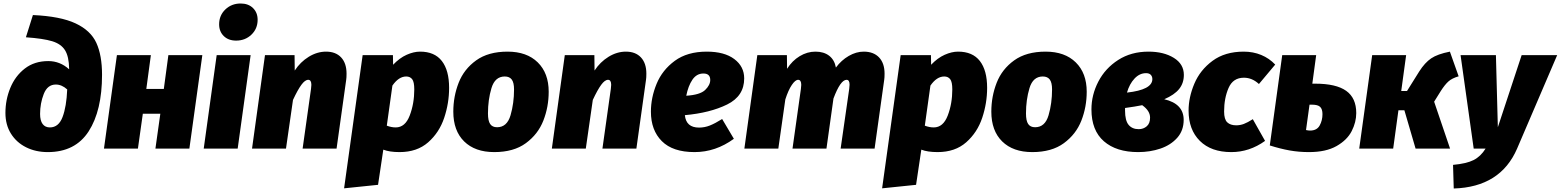

<svg xmlns="http://www.w3.org/2000/svg" viewBox="-20 -849 8917 1097"><path d="M11 -204Q11 -279 39 -347Q67 -415 122 -457.5Q177 -500 256 -500Q323 -500 375 -453V-456Q374 -526 351.5 -562Q329 -598 278 -613.5Q227 -629 128 -636L168 -763Q325 -756 411.5 -715.5Q498 -675 530.5 -604Q563 -533 563 -422Q563 -217 486.5 -98.5Q410 20 253 20Q184 20 129 -7.5Q74 -35 42.5 -85.5Q11 -136 11 -204ZM364 -338Q333 -366 299 -366Q251 -366 230 -312Q209 -258 209 -198Q209 -160 223.5 -140.5Q238 -121 265 -121Q315 -121 337.5 -180.5Q360 -240 364 -338Z M896 -199H796L768 0H574L648 -534H842L816 -341H916L942 -534H1136L1062 0H868Z M1338 0H1144L1218 -534H1412ZM1232 -710Q1232 -761 1267.5 -795Q1303 -829 1355 -829Q1399 -829 1425.5 -803Q1452 -777 1452 -736Q1452 -685 1416.5 -651Q1381 -617 1329 -617Q1285 -617 1258.5 -643Q1232 -669 1232 -710Z M1960 -428Q1960 -405 1958 -393L1903 0H1709L1757 -341Q1759 -359 1759 -364Q1759 -393 1741 -393Q1723 -393 1702 -364.5Q1681 -336 1654 -278L1614 0H1420L1494 -534H1663L1664 -446Q1696 -495 1744 -524.5Q1792 -554 1843 -554Q1898 -554 1929 -521Q1960 -488 1960 -428Z M2052 -534H2225L2226 -479Q2263 -518 2303.5 -536Q2344 -554 2380 -554Q2463 -554 2504.5 -500.5Q2546 -447 2546 -347Q2546 -260 2518 -176Q2490 -92 2426.5 -36Q2363 20 2263 20Q2205 20 2170 6L2140 207L1946 227ZM2347 -338Q2347 -381 2335 -396.5Q2323 -412 2301 -412Q2258 -412 2222 -360L2190 -131Q2216 -121 2241 -121Q2295 -121 2321 -189Q2347 -257 2347 -338Z M2570 -211Q2570 -298 2600.5 -376Q2631 -454 2700.5 -504Q2770 -554 2880 -554Q2990 -554 3052.5 -492.5Q3115 -431 3115 -325Q3115 -238 3084.5 -160Q3054 -82 2984.5 -31Q2915 20 2804 20Q2694 20 2632 -41Q2570 -102 2570 -211ZM2917 -338Q2917 -377 2904 -394.5Q2891 -412 2864 -412Q2808 -412 2788 -345.5Q2768 -279 2768 -201Q2768 -159 2780.5 -140.5Q2793 -122 2820 -122Q2877 -122 2897 -190.5Q2917 -259 2917 -338Z M3673 -428Q3673 -405 3671 -393L3616 0H3422L3470 -341Q3472 -359 3472 -364Q3472 -393 3454 -393Q3436 -393 3415 -364.5Q3394 -336 3367 -278L3327 0H3133L3207 -534H3376L3377 -446Q3409 -495 3457 -524.5Q3505 -554 3556 -554Q3611 -554 3642 -521Q3673 -488 3673 -428Z M3893 -191Q3900 -120 3974 -120Q4006 -120 4036 -132Q4066 -144 4106 -169L4173 -56Q4069 20 3948 20Q3824 20 3761.5 -42.5Q3699 -105 3699 -211Q3699 -291 3731.5 -370Q3764 -449 3835.5 -501.5Q3907 -554 4018 -554Q4119 -554 4175.5 -511.5Q4232 -469 4232 -401Q4232 -300 4134.5 -252Q4037 -204 3893 -191ZM4038 -392Q4038 -429 3999 -429Q3960 -429 3936 -393.5Q3912 -358 3901 -302Q3980 -307 4009 -335Q4038 -363 4038 -392Z M5034 -428Q5034 -405 5032 -393L4977 0H4783L4832 -341L4834 -365Q4834 -393 4817 -393Q4782 -393 4742 -286L4702 0H4508L4556 -341Q4558 -359 4558 -364Q4558 -393 4540 -393Q4524 -393 4504 -363.5Q4484 -334 4467 -281L4427 0H4233L4307 -534H4476L4477 -456Q4506 -502 4549 -528Q4592 -554 4639 -554Q4687 -554 4717.5 -530.5Q4748 -507 4756 -463Q4787 -505 4829.5 -529.5Q4872 -554 4915 -554Q4971 -554 5002.5 -521Q5034 -488 5034 -428Z M5126 -534H5299L5300 -479Q5337 -518 5377.5 -536Q5418 -554 5454 -554Q5537 -554 5578.5 -500.5Q5620 -447 5620 -347Q5620 -260 5592 -176Q5564 -92 5500.5 -36Q5437 20 5337 20Q5279 20 5244 6L5214 207L5020 227ZM5421 -338Q5421 -381 5409 -396.5Q5397 -412 5375 -412Q5332 -412 5296 -360L5264 -131Q5290 -121 5315 -121Q5369 -121 5395 -189Q5421 -257 5421 -338Z M5644 -211Q5644 -298 5674.5 -376Q5705 -454 5774.5 -504Q5844 -554 5954 -554Q6064 -554 6126.5 -492.5Q6189 -431 6189 -325Q6189 -238 6158.5 -160Q6128 -82 6058.5 -31Q5989 20 5878 20Q5768 20 5706 -41Q5644 -102 5644 -211ZM5991 -338Q5991 -377 5978 -394.5Q5965 -412 5938 -412Q5882 -412 5862 -345.5Q5842 -279 5842 -201Q5842 -159 5854.5 -140.5Q5867 -122 5894 -122Q5951 -122 5971 -190.5Q5991 -259 5991 -338Z M6744 -421Q6744 -374 6717 -340.5Q6690 -307 6632 -282Q6743 -256 6743 -164Q6743 -103 6706 -61.5Q6669 -20 6610 0Q6551 20 6483 20Q6358 20 6287 -42Q6216 -104 6216 -224Q6216 -307 6255.5 -383Q6295 -459 6369 -506.5Q6443 -554 6542 -554Q6629 -554 6686.5 -518.5Q6744 -483 6744 -421ZM6419 -320Q6564 -336 6564 -397Q6564 -412 6555 -421.5Q6546 -431 6528 -431Q6491 -431 6462 -400Q6433 -369 6419 -320ZM6408 -232V-217Q6408 -160 6428.5 -135.5Q6449 -111 6486 -111Q6513 -111 6532 -127.5Q6551 -144 6551 -177Q6551 -216 6506 -248Q6467 -240 6408 -232Z M7266 -480 7173 -369Q7134 -405 7087 -405Q7025 -405 6999.5 -346.5Q6974 -288 6974 -212Q6974 -167 6992 -150Q7010 -133 7043 -133Q7066 -133 7087 -141Q7108 -149 7138 -168L7208 -44Q7119 20 7015 20Q6900 20 6835.5 -44Q6771 -108 6771 -217Q6771 -293 6804 -371Q6837 -449 6908 -501.5Q6979 -554 7086 -554Q7140 -554 7186 -535Q7232 -516 7266 -480Z M7729 -203Q7729 -151 7703 -100Q7677 -49 7616.5 -14.5Q7556 20 7459 20Q7401 20 7348 10.5Q7295 1 7235 -18L7306 -534H7500L7478 -371H7494Q7614 -371 7671.5 -330Q7729 -289 7729 -203ZM7536 -197Q7536 -225 7523 -238Q7510 -251 7476 -251H7462L7442 -106Q7455 -103 7465 -103Q7504 -103 7520 -132Q7536 -161 7536 -197Z M8314 -413Q8276 -402 8255.5 -383.5Q8235 -365 8212 -329L8174 -268L8265 0H8068L8004 -219H7970L7940 0H7746L7820 -534H8014L7986 -329H8019L8089 -441Q8121 -491 8157 -515.5Q8193 -540 8264 -554Z M8648 0Q8553 220 8286 228L8282 93Q8359 86 8399.5 65.5Q8440 45 8468 0H8400L8325 -534H8527L8538 -122L8674 -534H8877Z"/></svg>

Font: FiraGO Heavy
Style: Italic
Weight: 900
Italic angle: -8°
Designer: bBox Type GmbH
Foundry: bBox Type GmbH
Version: Version 1.001